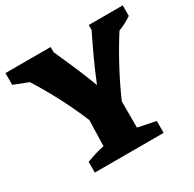

<svg xmlns="http://www.w3.org/2000/svg" viewBox="-171 -810 972 964"><g transform="rotate(-30 315.0 -328.5)"><path d="M114 0V-62Q140 -72 165.5 -80Q191 -88 218 -93L222 -242Q156 -401 59 -556L-25 -589V-657H237V-627Q266 -563 293 -500Q320 -437 343 -375Q368 -437 397 -500.5Q426 -564 458 -628V-657H655V-596Q618 -571 577 -555Q478 -398 410 -242V-90L513 -69V0Z"/></g></svg>

Font: Piazzolla ExtraBold
Style: Regular
Weight: 800
Designer: Juan Pablo del Peral
Foundry: Huerta Tipografica
Version: Version 1.330